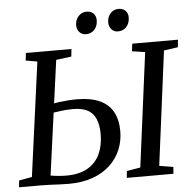

<svg xmlns="http://www.w3.org/2000/svg" viewBox="-61 -1005 1080 1071"><g transform="rotate(-5 479.0 -469.0)"><path d="M281.5 5Q259.5 5 231.5 3.8Q203.5 2.5 175.8 1.2Q148 0 127 0H2.5L6.5 -38L79 -51L165.5 -690L101 -701L106 -743H361L356.5 -701L271 -690L183.5 -50Q202.5 -46.5 226.2 -44.2Q250 -42 271 -42Q345.5 -42 392 -69.8Q438.5 -97.5 460.2 -145.5Q482 -193.5 482 -255Q482 -307 467.5 -341Q453 -375 422 -391.8Q391 -408.5 340 -408.5Q306 -408.5 273.2 -404.2Q240.5 -400 218.5 -396.5L224 -446Q241.5 -450.5 265.5 -453.8Q289.5 -457 315.8 -459Q342 -461 365.5 -461Q442.5 -461 492.8 -438.5Q543 -416 567.8 -371.8Q592.5 -327.5 592.5 -263Q592.5 -208 572.2 -159.2Q552 -110.5 512.2 -73.5Q472.5 -36.5 414.5 -15.8Q356.5 5 281.5 5ZM606 0 609.5 -38 686 -51 769 -690 696 -701 701.5 -743H957.5L953 -701L874.5 -690L792 -51L870 -38L867 0ZM448.5 -818Q427 -818 412.5 -834Q398 -850 398.5 -874Q399.5 -904 417.8 -923.5Q436 -943 462.5 -943Q488.5 -943 502.2 -927.8Q516 -912.5 515.5 -890Q515 -858.5 496.8 -838.2Q478.5 -818 448.5 -818ZM628 -818Q606.5 -818 592 -834Q577.5 -850 578 -874Q579 -904 596.8 -923.5Q614.5 -943 641.5 -943Q667 -943 681.2 -927.8Q695.5 -912.5 694.5 -890Q694 -858.5 676 -838.2Q658 -818 628 -818Z"/></g></svg>

Font: Merriweather 28pt
Style: Italic
Weight: 400
Italic angle: -7.8°
Version: Version 2.101